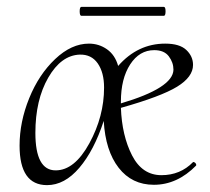

<svg xmlns="http://www.w3.org/2000/svg" viewBox="-20 -526 610 559"><path d="M217 -480Q212 -480 212 -493Q212 -506 217 -506H457Q462 -506 462 -493Q462 -480 457 -480ZM542 -54Q543 -55 546 -53.5Q549 -52 550.5 -49Q552 -46 551 -44Q496 12 428 12Q364 12 325.5 -37.5Q287 -87 282 -174Q254 -88 211 -37.5Q168 13 117 13Q37 13 37 -102Q37 -171 65 -240Q93 -309 140.5 -354Q188 -399 239 -399Q268 -399 291.5 -382.5Q315 -366 324 -334Q381 -399 461 -399Q503 -399 522.5 -380.5Q542 -362 542 -337Q542 -302 495.5 -273.5Q449 -245 332 -212Q335 -131 364.5 -73.5Q394 -16 450 -16Q505 -16 542 -54ZM429 -380Q386 -380 359 -338.5Q332 -297 332 -230V-225Q484 -270 485 -323Q485 -344 471.5 -362Q458 -380 429 -380ZM142 -30Q197 -30 240 -108.5Q283 -187 283 -271Q283 -315 264.5 -341.5Q246 -368 212 -367Q158 -365 120.5 -300Q83 -235 83 -139Q83 -30 142 -30Z"/></svg>

Font: Cormorant Upright Light
Style: Regular
Weight: 300
Designer: Christian Thalmann (Catharsis Fonts)
Foundry: Catharsis Fonts
Version: Version 3.302;PS 003.302;hotconv 1.0.88;makeotf.lib2.5.64775